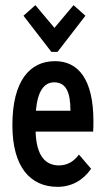

<svg xmlns="http://www.w3.org/2000/svg" viewBox="-20 -713 415 744"><path d="M117 -693 71 -652 179 -512H203L311 -652L265 -693L191 -605ZM203 11C257 11 302 -14 333 -59L286 -114C265 -86 240 -72 207 -72C158 -73 121 -106 118 -203H341C342 -216 342 -230 342 -243C342 -408 282 -476 193 -476C95 -476 28 -399 28 -228C28 -65 98 11 203 11ZM119 -284C126 -362 152 -394 190 -394C234 -394 253 -359 253 -284Z"/></svg>

Font: Inconsolata Condensed
Style: Bold
Weight: 700
Width: 3
Monospace: yes
Designer: Raph Levien, Cyreal, Brenton Simpson
Foundry: Raph Levien, Cyreal, Google
Version: Version 3.100